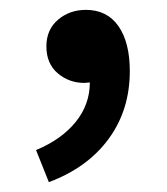

<svg xmlns="http://www.w3.org/2000/svg" viewBox="-20 -169 338 389"><path d="M79 200 53 135Q104 114 133 78.5Q162 43 162 -2L151 -1Q120 -1 97 -20.5Q74 -40 74 -75Q74 -109 97.5 -129Q121 -149 154 -149Q197 -149 220 -116Q243 -83 243 -25Q243 54 200 112.5Q157 171 79 200Z"/></svg>

Font: Source Han Sans TC Medium
Style: Regular
Weight: 500
Designer: Ryoko NISHIZUKA Ë•øÂ°öÊ∂ºÂ≠ê (kana, bopomofo & ideographs); Paul D. Hunt (Latin, Greek & Cyrillic); Sandoll Communicatio
Foundry: Adobe
Version: Version 2.004;hotconv 1.0.118;makeotfexe 2.5.65603